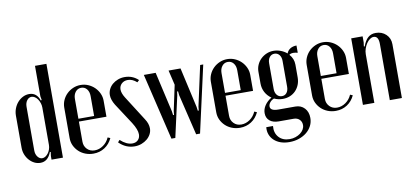

<svg xmlns="http://www.w3.org/2000/svg" viewBox="-77 -966 3034 1407"><g transform="rotate(-10 1440.0 -262.0)"><path d="M241 -57 235 -59Q210 8 154 8Q130 8 109 -2.5Q88 -13 71.5 -31.5Q55 -50 45.5 -74Q36 -98 36 -125V-364Q36 -392 46 -417.5Q56 -443 73 -462Q90 -481 112 -492Q134 -503 159 -503Q214 -503 235 -442L242 -444L237 -472V-699H322V-1H237V-28ZM237 -389Q237 -406 231.5 -422.5Q226 -439 217 -452Q208 -465 196 -472.5Q184 -480 172 -480Q152 -480 138 -461.5Q124 -443 124 -414V-89Q124 -61 138.5 -42Q153 -23 173 -23Q185 -23 196.5 -30.5Q208 -38 217 -50Q226 -62 231.5 -78Q237 -94 237 -111Z M395 -360Q395 -389 406.5 -415Q418 -441 438 -460.5Q458 -480 484.5 -491.5Q511 -503 541 -503Q571 -503 597.5 -491.5Q624 -480 644 -460.5Q664 -441 676 -415Q688 -389 688 -360V-241H483V-91Q483 -58 505 -35.5Q527 -13 561 -13Q595 -13 625 -34Q655 -55 670 -90L689 -82Q669 -39 632 -15Q595 9 548 9Q516 9 488 -2Q460 -13 439.5 -32.5Q419 -52 407 -77.5Q395 -103 395 -133ZM600 -262V-410Q600 -442 584 -462Q568 -482 542 -482Q516 -482 499.5 -461.5Q483 -441 483 -410V-262Z M955 -450Q923 -479 888 -479Q860 -479 842 -462Q824 -445 824 -419Q824 -392 846 -357L963 -173Q987 -137 987 -102Q987 -79 976.5 -59Q966 -39 948 -24Q930 -9 906 0Q882 9 855 9Q789 9 739 -41L753 -57Q798 -15 842 -15Q868 -15 884 -31Q900 -47 900 -73Q900 -108 866 -162L765 -317Q740 -358 740 -392Q740 -415 750 -435.5Q760 -456 777.5 -471Q795 -486 818.5 -495Q842 -504 869 -504Q928 -504 970 -464Z M1011 -495H1099L1167 -197L1171 -168H1178L1181 -197L1221 -385L1195 -495H1284L1351 -197L1355 -168H1362L1365 -197L1430 -495H1453L1342 0H1313L1240 -304L1237 -333H1230L1226 -304L1158 0H1129Z M1486 -360Q1486 -389 1497.5 -415Q1509 -441 1529 -460.5Q1549 -480 1575.5 -491.5Q1602 -503 1632 -503Q1662 -503 1688.5 -491.5Q1715 -480 1735 -460.5Q1755 -441 1767 -415Q1779 -389 1779 -360V-241H1574V-91Q1574 -58 1596 -35.5Q1618 -13 1652 -13Q1686 -13 1716 -34Q1746 -55 1761 -90L1780 -82Q1760 -39 1723 -15Q1686 9 1639 9Q1607 9 1579 -2Q1551 -13 1530.5 -32.5Q1510 -52 1498 -77.5Q1486 -103 1486 -133ZM1691 -262V-410Q1691 -442 1675 -462Q1659 -482 1633 -482Q1607 -482 1590.5 -461.5Q1574 -441 1574 -410V-262Z M1977 175Q1941 175 1912.5 165Q1884 155 1864 136.5Q1844 118 1834.5 93Q1825 68 1828 38H1878Q1873 89 1902 121.5Q1931 154 1983 154Q2006 154 2026.5 147Q2047 140 2062.5 128.5Q2078 117 2087 101.5Q2096 86 2096 69Q2096 44 2079.5 28Q2063 12 2037 12H1925Q1883 12 1858.5 -8.5Q1834 -29 1834 -65Q1834 -95 1852.5 -122.5Q1871 -150 1903 -169Q1874 -189 1858 -219Q1842 -249 1842 -285V-372Q1842 -399 1852.5 -423Q1863 -447 1881.5 -465Q1900 -483 1924.5 -493.5Q1949 -504 1977 -504Q2004 -504 2030 -494Q2056 -484 2076 -467Q2084 -489 2103.5 -501Q2123 -513 2150 -513V-459Q2132 -464 2118 -464Q2098 -464 2087 -455Q2118 -421 2118 -376V-282Q2118 -252 2108 -227Q2098 -202 2080 -183.5Q2062 -165 2037.5 -155Q2013 -145 1984 -145Q1950 -145 1920 -159Q1900 -151 1889 -136.5Q1878 -122 1878 -107Q1878 -74 1939 -74H2064Q2106 -74 2132 -46Q2158 -18 2158 27Q2158 59 2144 86Q2130 113 2106 132.5Q2082 152 2049 163.5Q2016 175 1977 175ZM1930 -228Q1930 -201 1944 -183.5Q1958 -166 1981 -166Q2004 -166 2017 -183Q2030 -200 2030 -228V-420Q2030 -448 2016 -465Q2002 -482 1980 -482Q1958 -482 1944 -465Q1930 -448 1930 -420Z M2199 -360Q2199 -389 2210.5 -415Q2222 -441 2242 -460.5Q2262 -480 2288.5 -491.5Q2315 -503 2345 -503Q2375 -503 2401.5 -491.5Q2428 -480 2448 -460.5Q2468 -441 2480 -415Q2492 -389 2492 -360V-241H2287V-91Q2287 -58 2309 -35.5Q2331 -13 2365 -13Q2399 -13 2429 -34Q2459 -55 2474 -90L2493 -82Q2473 -39 2436 -15Q2399 9 2352 9Q2320 9 2292 -2Q2264 -13 2243.5 -32.5Q2223 -52 2211 -77.5Q2199 -103 2199 -133ZM2404 -262V-410Q2404 -442 2388 -462Q2372 -482 2346 -482Q2320 -482 2303.5 -461.5Q2287 -441 2287 -410V-262Z M2641 -419Q2657 -463 2680 -483Q2703 -503 2737 -503Q2783 -503 2813.5 -474Q2844 -445 2844 -400V0H2754V-418Q2754 -477 2717 -477Q2703 -477 2689 -467Q2675 -457 2664 -440.5Q2653 -424 2646 -403.5Q2639 -383 2639 -362V0H2554V-495H2639V-450L2635 -421Z"/></g></svg>

Font: Moniqa SemBd Heading
Style: Regular
Weight: 600
Designer: Rajesh Rajput
Foundry: Rajesh Rajput
Version: Version 1.000